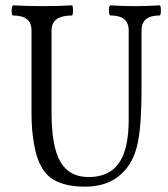

<svg xmlns="http://www.w3.org/2000/svg" viewBox="-20 -686 628 719"><path d="M298 13Q225 13 180.5 -13Q136 -39 116 -108Q108 -137 103 -176Q98 -215 98 -264V-572Q98 -628 29 -628Q25 -628 24 -637.5Q23 -647 24.5 -656.5Q26 -666 29 -666Q85 -663 139 -663Q194 -663 249 -666Q252 -666 253 -656.5Q254 -647 253 -637.5Q252 -628 249 -628Q173 -628 173 -572V-264Q173 -138 206 -80.5Q239 -23 312 -23Q389 -23 425.5 -75.5Q462 -128 462 -239V-572Q462 -628 394 -628Q390 -628 388.5 -637.5Q387 -647 388.5 -656.5Q390 -666 394 -666Q439 -663 485 -663Q531 -663 577 -666Q581 -666 582 -656.5Q583 -647 582 -637.5Q581 -628 577 -628Q510 -628 510 -572V-356Q510 -271 504.5 -210.5Q499 -150 485 -112Q464 -54 417 -20.5Q370 13 298 13Z"/></svg>

Font: Junicode Two Beta Condensed
Style: Regular
Weight: 400
Width: 3
Designer: Peter S. Baker
Foundry: Briery Creek Software
Version: Version 1.053; ttfautohint (v1.8.4)